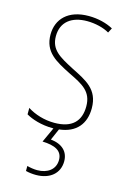

<svg xmlns="http://www.w3.org/2000/svg" viewBox="-119 -594 594 892"><g transform="rotate(15 178.0 -148.5)"><path d="M258 145C258 99 228 69 172 63L196 8C278 -1 318 -52 318 -126C318 -218 256 -245 183 -282C114 -318 70 -342 70 -407C70 -476 119 -512 193 -512C232 -512 273 -502 300 -486L312 -509C281 -526 239 -537 194 -537C95 -537 44 -482 44 -408C44 -324 102 -294 177 -256C245 -223 291 -200 291 -128C291 -57 252 -16 167 -16C119 -16 73 -30 37 -53V-22C64 -6 111 10 167 10H170L137 82C196 84 233 100 233 145C233 192 195 217 147 217C131 217 113 214 98 210V234C113 238 131 240 147 240C214 240 258 203 258 145Z"/></g></svg>

Font: Noto Sans Kannada Condensed Thin
Style: Regular
Weight: 100
Width: 3
Designer: Jelle Bosma - Monotype Design Team
Foundry: Monotype Imaging Inc.
Version: Version 2.005